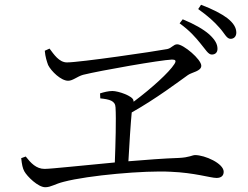

<svg xmlns="http://www.w3.org/2000/svg" viewBox="-20 -819 1040 806"><path d="M822 -636C843 -611 854 -590 869 -590C883 -590 893 -598 893 -614C893 -634 883 -652 858 -675C834 -696 796 -718 747 -738L734 -721C777 -690 801 -662 822 -636ZM901 -703C923 -679 931 -656 948 -656C963 -656 972 -667 972 -682C972 -702 961 -722 934 -743C910 -761 874 -780 824 -799L812 -781C855 -750 878 -729 901 -703ZM69 -155C72 -128 75 -113 82 -100C94 -78 140 -33 170 -33C194 -33 211 -47 248 -56C351 -83 588 -104 696 -98C797 -94 864 -72 889 -72C908 -72 919 -81 919 -98C919 -133 840 -168 799 -168C787 -168 775 -158 731 -156C668 -154 593 -148 519 -142C523 -216 529 -307 533 -347C636 -405 728 -475 769 -504C786 -516 825 -520 825 -543C825 -570 750 -633 724 -633C708 -633 701 -617 682 -613C630 -603 315 -557 261 -557C228 -557 206 -591 188 -615L168 -606C170 -580 177 -560 182 -546C195 -520 236 -480 266 -480C286 -480 304 -498 329 -505C402 -523 653 -567 702 -569C717 -569 721 -564 712 -550C690 -515 616 -448 541 -392L540 -398C537 -416 477 -437 452 -437C435 -437 416 -432 400 -427L401 -406C440 -402 464 -396 465 -368C468 -321 465 -213 462 -137C321 -124 194 -110 167 -110C132 -110 109 -135 88 -162Z"/></svg>

Font: Harano Aji Mincho
Style: Regular
Weight: 400
Foundry: Masamichi Hosoda
Version: HaranoAjiMincho-Regular version 20230610;ttx 4.39.4